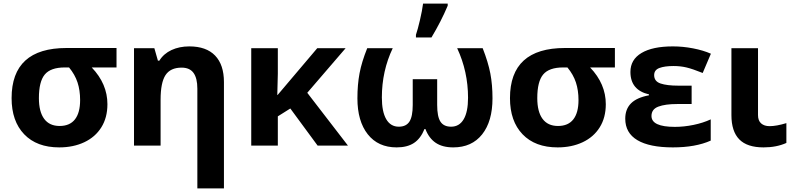

<svg xmlns="http://www.w3.org/2000/svg" viewBox="-20 -816 4448 1076"><path d="M45 -266Q45 -547 353 -547H633V-438H494Q582 -346 582 -232Q582 -157 548 -102.5Q514 -48 452.5 -19Q391 10 312 10Q186 10 115.5 -63.5Q45 -137 45 -266ZM429 -255Q429 -310 414.5 -354Q400 -398 367 -438H343Q264 -438 231 -398.5Q198 -359 198 -266Q198 -190 227.5 -150Q257 -110 314 -110Q371 -110 400 -147Q429 -184 429 -255Z M1086 -319Q1086 -378 1064.5 -407.5Q1043 -437 998 -437Q935 -437 907.5 -395Q880 -353 880 -257V0H731V-546H845L865 -476H873Q897 -515 941 -535.5Q985 -556 1041 -556Q1136 -556 1185.5 -504.5Q1235 -453 1235 -356V240H1086Z M1388 -546H1537V-403L1534 -284H1536L1758 -546H1917L1702 -296L1930 0H1760L1607 -208L1537 -164V0H1388Z M2311 -621Q2321 -650 2333.5 -703.5Q2346 -757 2351 -796H2489V-784Q2452 -696 2398 -606H2311ZM1983 -265Q1983 -342 1995 -405.5Q2007 -469 2038 -546H2181Q2120 -418 2120 -270Q2120 -190 2144.5 -148Q2169 -106 2215 -106Q2256 -106 2274.5 -134.5Q2293 -163 2293 -228V-372H2430V-228Q2430 -162 2448.5 -134Q2467 -106 2508 -106Q2554 -106 2578.5 -147.5Q2603 -189 2603 -268Q2603 -415 2542 -546H2685Q2716 -467 2728 -404Q2740 -341 2740 -265Q2740 -136 2682 -63Q2624 10 2520 10Q2460 10 2422 -15.5Q2384 -41 2364 -93H2359Q2337 -39 2299.5 -14.5Q2262 10 2203 10Q2099 10 2041 -63.5Q1983 -137 1983 -265Z M2838 -266Q2838 -547 3146 -547H3426V-438H3287Q3375 -346 3375 -232Q3375 -157 3341 -102.5Q3307 -48 3245.5 -19Q3184 10 3105 10Q2979 10 2908.5 -63.5Q2838 -137 2838 -266ZM3222 -255Q3222 -310 3207.5 -354Q3193 -398 3160 -438H3136Q3057 -438 3024 -398.5Q2991 -359 2991 -266Q2991 -190 3020.5 -150Q3050 -110 3107 -110Q3164 -110 3193 -147Q3222 -184 3222 -255Z M3484 -151Q3484 -204 3516 -236.5Q3548 -269 3617 -282V-287Q3513 -311 3513 -413Q3513 -482 3575 -519Q3637 -556 3751 -556Q3807 -556 3864 -545Q3921 -534 3964 -515L3918 -407Q3861 -430 3827 -438Q3793 -446 3755 -446Q3705 -446 3675.5 -435Q3646 -424 3646 -395Q3646 -360 3682 -348Q3718 -336 3781 -336H3856V-233H3774Q3708 -233 3669.5 -218.5Q3631 -204 3631 -166Q3631 -105 3762 -105Q3813 -105 3866.5 -116Q3920 -127 3963 -147V-28Q3878 10 3751 10Q3620 10 3552 -30.5Q3484 -71 3484 -151Z M4079 -171V-546H4228V-171Q4228 -140 4245.5 -124.5Q4263 -109 4293 -109Q4331 -109 4387 -126V-15Q4332 10 4259 10Q4167 10 4123 -35Q4079 -80 4079 -171Z"/></svg>

Font: OpenSansMMV
Style: Bold
Weight: 700
Foundry: Ascender Corporation
Version: Version 4.001